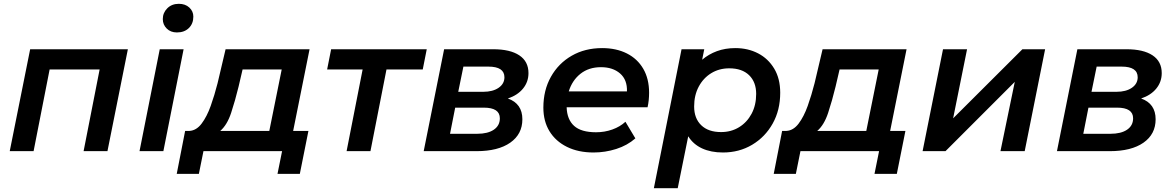

<svg xmlns="http://www.w3.org/2000/svg" viewBox="-20 -792 6146 1006"><path d="M31 0 138 -534H650L543 0H418L502 -428H240L156 0Z M711 0 817 -534H942L836 0ZM907 -622Q874 -622 853.5 -642.5Q833 -663 833 -692Q833 -725 856.5 -748.5Q880 -772 917 -772Q951 -772 972 -752.5Q993 -733 993 -705Q993 -668 969.5 -645Q946 -622 907 -622Z M906 119 950 -106H972Q1009 -108 1036.5 -144.5Q1064 -181 1084 -237Q1104 -293 1120 -356L1162 -534H1602L1516 -106H1596L1551 119H1434L1458 0H1046L1022 119ZM1391 -106 1456 -428H1251L1230 -338Q1212 -264 1191 -200.5Q1170 -137 1134 -106Z M1796 0 1880 -428H1694L1715 -534H2216L2195 -428H2005L1921 0Z M2200 0 2307 -534H2564Q2653 -534 2701 -502Q2749 -470 2749 -409Q2749 -363 2720.5 -328Q2692 -293 2641 -276Q2717 -249 2717 -167Q2717 -89 2653.5 -44.5Q2590 0 2477 0ZM2338 -91H2480Q2536 -91 2567.5 -112.5Q2599 -134 2599 -172Q2599 -228 2515 -228H2365ZM2381 -311H2512Q2562 -311 2592.5 -332Q2623 -353 2623 -387Q2623 -443 2539 -443H2408Z M3090 7Q3010 7 2950.5 -22.5Q2891 -52 2859 -104.5Q2827 -157 2827 -228Q2827 -319 2866.5 -389.5Q2906 -460 2975.5 -500Q3045 -540 3135 -540Q3209 -540 3264.5 -512Q3320 -484 3350.5 -431.5Q3381 -379 3381 -306Q3381 -286 3379 -267Q3377 -248 3373 -230H2949Q2951 -166 2988 -132.5Q3025 -99 3103 -99Q3148 -99 3188.5 -113.5Q3229 -128 3257 -154L3309 -67Q3267 -30 3209 -11.5Q3151 7 3090 7ZM2960 -313H3265Q3267 -374 3229 -407Q3191 -440 3129 -440Q3065 -440 3021.5 -405.5Q2978 -371 2960 -313Z M3768 7Q3705 7 3658.5 -14.5Q3612 -36 3586 -78L3531 194H3406L3551 -534H3670L3659 -479Q3693 -508 3736.5 -524Q3780 -540 3833 -540Q3899 -540 3952 -512.5Q4005 -485 4036.5 -432.5Q4068 -380 4068 -306Q4068 -215 4028.5 -144.5Q3989 -74 3921 -33.5Q3853 7 3768 7ZM3758 -100Q3811 -100 3852.5 -125.5Q3894 -151 3918 -196Q3942 -241 3942 -300Q3942 -362 3905 -398Q3868 -434 3801 -434Q3748 -434 3706.5 -408.5Q3665 -383 3641 -338Q3617 -293 3617 -234Q3617 -172 3654 -136Q3691 -100 3758 -100Z M4034 119 4078 -106H4100Q4137 -108 4164.5 -144.5Q4192 -181 4212 -237Q4232 -293 4248 -356L4290 -534H4730L4644 -106H4724L4679 119H4562L4586 0H4174L4150 119ZM4519 -106 4584 -428H4379L4358 -338Q4340 -264 4319 -200.5Q4298 -137 4262 -106Z M4814 0 4921 -534H5047L4974 -172L5337 -534H5456L5349 0H5222L5297 -363L4934 0Z M5518 0 5625 -534H5882Q5971 -534 6019 -502Q6067 -470 6067 -409Q6067 -363 6038.5 -328Q6010 -293 5959 -276Q6035 -249 6035 -167Q6035 -89 5971.5 -44.5Q5908 0 5795 0ZM5656 -91H5798Q5854 -91 5885.5 -112.5Q5917 -134 5917 -172Q5917 -228 5833 -228H5683ZM5699 -311H5830Q5880 -311 5910.5 -332Q5941 -353 5941 -387Q5941 -443 5857 -443H5726Z"/></svg>

Font: Montserrat SemiBold
Style: Italic
Weight: 600
Italic angle: -11.3°
Designer: Julieta Ulanovsky
Foundry: Julieta Ulanovsky
Version: Version 9.000; ttfautohint (v1.8.4.7-5d5b)